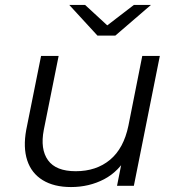

<svg xmlns="http://www.w3.org/2000/svg" viewBox="-20 -751 712 776"><path d="M267 5Q198 5 152.5 -23Q107 -51 90 -103Q73 -155 86 -226L146 -525H217L157 -226Q142 -148 174 -103.5Q206 -59 286 -59Q369 -59 424.5 -105Q480 -151 499 -243L555 -525H626L521 0H453L483 -151L498 -126Q461 -58 400.5 -26.5Q340 5 267 5ZM374 -607 260 -731H324L439 -625H383L521 -731H590L446 -607Z"/></svg>

Font: MOST Montserrat
Style: Italic
Weight: 400
Italic angle: -11.3°
Designer: Julieta Ulanovsky
Foundry: Julieta Ulanovsky
Version: Version 8.000;March 11, 2024;FontCreator 15.0.0.2926 64-bit